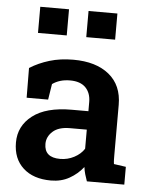

<svg xmlns="http://www.w3.org/2000/svg" viewBox="-54 -807 669 861"><g transform="rotate(5 280.5 -376.0)"><path d="M207.5 10.3Q127.9 10.3 82.3 -31.5Q36.6 -73.2 36.6 -146Q36.6 -220.7 97.2 -267.3Q157.7 -314 272.9 -314H348.1V-355.5Q348.1 -396 324.5 -420.2Q300.8 -444.3 254.9 -444.3Q230 -444.3 210.2 -438.2Q190.4 -432.1 174.8 -420.9L163.6 -350.1H66.9L65.9 -483.9Q105.5 -508.8 153.8 -523.4Q202.1 -538.1 261.2 -538.1Q363.3 -538.1 422.1 -490.2Q481 -442.4 481 -354V-128.9Q481 -118.2 481.2 -107.9Q481.4 -97.7 482.9 -87.9L537.1 -80.1V0H368.7Q363.3 -15.1 358.6 -31Q354 -46.9 352.1 -63Q326.2 -30.3 290 -10Q253.9 10.3 207.5 10.3ZM240.2 -89.8Q273.9 -89.8 303.2 -105.2Q332.5 -120.6 348.1 -145V-231H272.5Q221.2 -231 195.1 -207.3Q168.9 -183.6 168.9 -151.4Q168.9 -89.8 240.2 -89.8ZM309.6 -644V-761.7H439.5V-644ZM92.3 -644V-761.7H221.7V-644Z"/></g></svg>

Font: Roboto Slab SemiBold
Style: Regular
Weight: 600
Designer: Google
Version: Version 2.001; ttfautohint (v1.8.3)